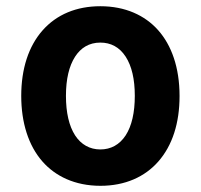

<svg xmlns="http://www.w3.org/2000/svg" viewBox="-20 -580 642 614"><path d="M301.3 14.2C380.4 14.2 443.4 -14.6 486.3 -63.5C531.2 -114.7 554.2 -186 554.2 -272.9C554.2 -364.7 528.3 -435.5 485.8 -483.4C443.4 -531.2 380.4 -560.1 300.8 -560.1C224.6 -560.1 161.1 -533.7 116.2 -482.9C71.3 -432.1 47.9 -359.9 47.9 -273.4C47.9 -188 70.8 -114.3 116.2 -63C156.7 -17.1 218.8 14.2 301.3 14.2ZM300.8 -102.1C267.1 -102.1 239.3 -117.7 220.2 -147C200.7 -177.2 190.9 -220.2 190.9 -273.4C190.9 -326.7 200.7 -368.7 220.2 -398.9C238.3 -426.8 264.6 -443.8 300.8 -443.8C334 -443.8 361.8 -429.7 381.8 -398.9C401.4 -368.7 411.1 -326.7 411.1 -273.4C411.1 -220.2 401.4 -177.2 381.8 -147C362.3 -117.2 334.5 -102.1 300.8 -102.1Z"/></svg>

Font: Hack
Style: Bold
Weight: 700
Monospace: yes
Designer: Christopher Simpkins
Foundry: Christopher Simpkins
Version: Version 2.010